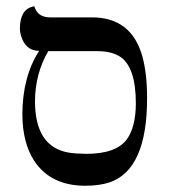

<svg xmlns="http://www.w3.org/2000/svg" viewBox="-20 -577 550 608"><path d="M289.1 -415H132.8Q91.3 -343.8 90.8 -256.8Q90.8 -112.3 197.3 -93.8Q218.8 -90.3 252.9 -89.8Q347.2 -89.8 381.3 -135.3Q409.7 -174.3 410.2 -249Q410.2 -366.2 358.9 -398.4Q331.5 -415 289.1 -415ZM250 11.2Q141.1 11.2 88.9 -66.9Q51.3 -124 50.8 -214.8Q51.3 -334.5 104 -416Q60.5 -416 46.4 -464.4Q43 -476.6 43 -485.8Q43 -545.9 83.5 -556.2Q83.5 -556.2 88.9 -557.1Q98.1 -522.9 137.2 -522H271Q396 -522 430.7 -398.9Q445.8 -344.2 445.8 -266.1Q445.8 -40 327.1 0.5Q294.9 11.2 250 11.2Z"/></svg>

Font: Linux Biolinum Capitals O
Style: Small Caps
Weight: 400
Designer: Philipp H. Poll
Foundry: Philipp H. Poll
Version: Version 1.0.4